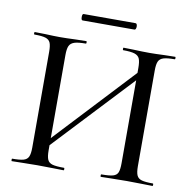

<svg xmlns="http://www.w3.org/2000/svg" viewBox="-83 -833 914 915"><g transform="rotate(10 374.5 -375.0)"><path d="M148 -88 587 -558 605 -541 165 -72ZM33 -12Q70 -12 87.5 -17Q105 -22 111.5 -36.5Q118 -51 118 -81V-544Q118 -574 112 -588Q106 -602 89 -607.5Q72 -613 35 -613Q32 -613 32 -619Q32 -625 35 -625L86 -624Q128 -622 156 -622Q187 -622 233 -624L284 -625Q286 -625 286 -619Q286 -613 284 -613Q246 -613 228 -607Q210 -601 203.5 -586.5Q197 -572 197 -542V-81Q197 -51 203.5 -36.5Q210 -22 227.5 -17Q245 -12 284 -12Q286 -12 286 -6Q286 0 284 0Q251 0 233 -1L156 -2L85 -1Q66 0 33 0Q31 0 31 -6Q31 -12 33 -12ZM464 -12Q503 -12 520.5 -17Q538 -22 544 -36Q550 -50 550 -81V-542Q550 -572 544 -586.5Q538 -601 520 -607Q502 -613 464 -613Q462 -613 462 -619Q462 -625 464 -625L512 -624Q558 -622 590 -622Q618 -622 662 -624L714 -625Q716 -625 716 -619Q716 -613 714 -613Q677 -613 659.5 -607.5Q642 -602 635.5 -588Q629 -574 629 -544V-81Q629 -51 635.5 -36.5Q642 -22 659.5 -17Q677 -12 714 -12Q716 -12 716 -6Q716 0 714 0Q681 0 662 -1L590 -2L512 -1Q494 0 464 0Q462 0 462 -6Q462 -12 464 -12ZM242 -735Q242 -750 249 -750H500Q504 -750 506 -745.5Q508 -741 508 -735Q508 -729 506 -724Q504 -719 500 -719H249Q242 -719 242 -735Z"/></g></svg>

Font: Cormorant Unicase Medium
Style: Regular
Weight: 500
Designer: Christian Thalmann (Catharsis Fonts)
Foundry: Catharsis Fonts
Version: Version 4.000